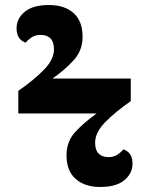

<svg xmlns="http://www.w3.org/2000/svg" viewBox="-20 -736 595 765"><path d="M379 9Q318 9 281.5 -23Q245 -55 245 -117Q245 -173 280.5 -211Q316 -249 365 -284H53V-374Q115 -417 155 -458Q195 -499 195 -539Q195 -569 181 -583Q167 -597 142 -597Q121 -597 106.5 -587.5Q92 -578 82 -566Q46 -579 46 -623Q46 -662 78.5 -689Q111 -716 175 -716Q237 -716 273 -684Q309 -652 309 -590Q309 -535 274 -496.5Q239 -458 189 -423H501V-333Q439 -290 399 -249Q359 -208 359 -168Q359 -138 373 -124Q387 -110 412 -110Q433 -110 447.5 -119.5Q462 -129 472 -141Q508 -128 508 -84Q508 -45 475.5 -18Q443 9 379 9Z"/></svg>

Font: Noto Serif Black
Style: Regular
Weight: 900
Designer: Monotype Design Team
Foundry: Monotype Imaging Inc.
Version: Version 2.014; ttfautohint (v1.8.4.7-5d5b)